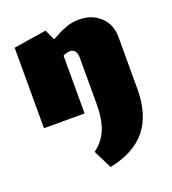

<svg xmlns="http://www.w3.org/2000/svg" viewBox="-134 -546 840 937"><g transform="rotate(-20 286.0 -78.0)"><path d="M533 -295V-24Q533 108 471 185.5Q409 263 280 289L232 193Q278 160 299.5 108.5Q321 57 321 -24V-261Q321 -310 286 -310Q269 -310 250 -300V0H39V-418L209 -445L234 -391Q279 -416 311 -428Q343 -440 381 -440Q447 -440 490 -399.5Q533 -359 533 -295Z"/></g></svg>

Font: Ysabeau Black
Style: Regular
Weight: 900
Designer: Christian Thalmann (Catharsis Fonts)
Version: Version 0.003